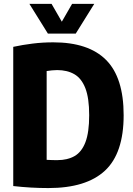

<svg xmlns="http://www.w3.org/2000/svg" viewBox="-20 -970 694 1000"><path d="M232 9.5Q140.5 9.5 49 -1V-726Q97.5 -736.5 149.8 -743Q202 -749.5 257.5 -749.5Q441 -749.5 532.5 -657.8Q624 -566 624 -370Q624 -171.5 526.5 -81Q429 9.5 232 9.5ZM279 -136Q331.5 -136 368.5 -157.2Q405.5 -178.5 425 -229.5Q444.5 -280.5 444.5 -370Q444.5 -459.5 424.5 -510.8Q404.5 -562 367.2 -583.5Q330 -605 277.5 -605Q265.5 -605 250 -603.5Q234.5 -602 223 -600V-137.5Q240.5 -136.5 254.5 -136.2Q268.5 -136 279 -136ZM229.5 -795 133 -950H248.5L302 -857L355.5 -950H471L374.5 -795Z"/></svg>

Font: Encode Sans Condensed Condensed ExtraBold
Style: Regular
Weight: 800
Width: 3
Designer: Multiple Designers
Foundry: Impallari Type
Version: Version 3.000; ttfautohint (v1.8.3) -l 8 -r 50 -G 200 -x 14 